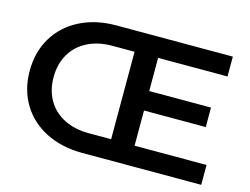

<svg xmlns="http://www.w3.org/2000/svg" viewBox="-96 -859 1323 1018"><g transform="rotate(15 565.5 -350.0)"><path d="M1079 -109V0H426Q314 0 227 -43.5Q140 -87 92 -166.5Q44 -246 44 -349Q44 -453 92 -532.5Q140 -612 226.5 -656Q313 -700 426 -700H1065V-591H684V-409H1023V-302H684V-109ZM555 -110V-590H432Q355 -590 296.5 -560Q238 -530 206.5 -475.5Q175 -421 175 -349Q175 -278 206.5 -223.5Q238 -169 296.5 -139.5Q355 -110 432 -110Z"/></g></svg>

Font: CMG Sans SemiBold
Style: Regular
Weight: 600
Designer: Julieta Ulanovsky
Foundry: Julieta Ulanovsky
Version: Version 7.200